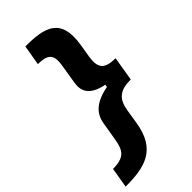

<svg xmlns="http://www.w3.org/2000/svg" viewBox="-327 -799 1015 1015"><g transform="rotate(-45 180.5 -291.5)"><path d="M370.7 -223.4H372.2L394.9 -359.7H393.5C311.4 -359.7 290.5 -390.3 301.8 -463.4L314.6 -541.9C342 -717.3 245 -740.8 101.6 -740.8L82.4 -627.8C166.5 -627.8 178.6 -595.9 166.9 -526.6L149.9 -422.9C141 -368.3 156.6 -319.2 257.5 -298.7L255.3 -284.4C147.4 -264.2 115.4 -214.8 106.5 -159.8L89.1 -56.1C78.1 13.1 55.8 44.7 -28.4 44.7L-47.6 158C95.9 158 204.2 134.2 231.5 -40.8L244 -119.7C255.7 -192.8 289.4 -223.4 370.7 -223.4Z"/></g></svg>

Font: Magic Ui Pro
Style: Bold Italic
Weight: 700
Italic angle: -9.39999°
Designer: Stefan Endress, Andreas Faust
Version: Version 1.000;FEAKit 1.0